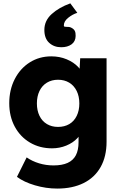

<svg xmlns="http://www.w3.org/2000/svg" viewBox="-20 -871 710 1121"><path d="M79 161.6 135.6 48Q168 70.4 208.3 82.6Q248.6 94.8 292.6 94.8Q342.4 94.8 374.8 80.1Q407.2 65.4 422.9 35.5Q438.6 5.6 438.6 -41V-129.4L464 -124.2Q457.6 -91.8 431.7 -64.3Q405.8 -36.8 366.7 -20.9Q327.6 -5 283.8 -5Q212.2 -5 155.3 -38.4Q98.4 -71.8 66.2 -131.6Q34 -191.4 34 -268.4Q34 -346.6 66 -409.1Q98 -471.6 153.8 -506.8Q209.6 -542 279.6 -542Q327.8 -542 369 -524.9Q410.2 -507.8 436.8 -479.5Q463.4 -451.2 469 -419.6L441.6 -411L448.2 -531H602.2V-44Q602.2 42.6 567.6 104.1Q533 165.6 468.3 197.8Q403.6 230 314.2 230Q248.6 230 184.1 211Q119.6 192 79 161.6ZM443.2 -267.2Q443.2 -308.6 427.7 -340Q412.2 -371.4 384.1 -388.4Q356 -405.4 318.8 -405.4Q282 -405.4 253.9 -388.4Q225.8 -371.4 210.6 -340Q195.4 -308.6 195.4 -267.2Q195.4 -225.8 210.6 -194.6Q225.8 -163.4 253.9 -146.7Q282 -130 318.8 -130Q356.4 -130 384.5 -146.5Q412.6 -163 427.9 -194.4Q443.2 -225.8 443.2 -267.2ZM239 -696.2Q239 -750.2 281.7 -788.9Q324.4 -827.6 390.6 -851.4L431.4 -796.2Q403.2 -787.4 377.6 -766.7Q352 -746 352.8 -721Q353.2 -716.2 357.2 -715.2Q361.2 -714.2 368.6 -714.2Q377 -714.2 383.3 -713.5Q389.6 -712.8 396 -709.4Q410.4 -702.2 416.3 -691.4Q422.2 -680.6 421.6 -661Q421 -629 397.7 -612.1Q374.4 -595.2 337.4 -595.2Q295.4 -595.2 267.2 -620.9Q239 -646.6 239 -696.2Z"/></svg>

Font: Easer Grotesk Variable
Style: Regular
Weight: 400
Designer: Boardeaser, Bonnie Shaver-Troup, Thomas Jockin
Foundry: Lexend
Version: Version 1.001;Glyphs 3.1.2 (3151)